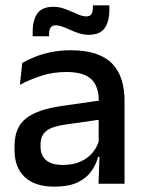

<svg xmlns="http://www.w3.org/2000/svg" viewBox="-20 -689 541 720"><path d="M349.5 0 353.5 -116 350 -131V-285L350.5 -309.5Q350.5 -366 321.8 -392.5Q293 -419 229.5 -419Q178 -419 134 -404.5Q90 -390 54.5 -371L63.5 -453Q83.5 -464.5 110.5 -475.5Q137.5 -486.5 171.5 -493.5Q205.5 -500.5 246 -500.5Q301.5 -500.5 340 -487.2Q378.5 -474 402 -449Q425.5 -424 436.2 -389Q447 -354 447 -311V0ZM184 11Q111.5 11 73 -24.8Q34.5 -60.5 34.5 -126.5V-141.5Q34.5 -211.5 77.8 -245.2Q121 -279 214 -292L361 -313L366.5 -242L225.5 -222Q175 -215 153.5 -197.8Q132 -180.5 132 -147V-140Q132 -106.5 152.8 -88.5Q173.5 -70.5 216 -70.5Q255 -70.5 283 -83.5Q311 -96.5 328.5 -118.2Q346 -140 352.5 -166.5L366 -101H348Q340 -71 321.5 -45.5Q303 -20 269.8 -4.5Q236.5 11 184 11ZM312.5 -558.5Q294.5 -558.5 277.5 -563.8Q260.5 -569 244.8 -576.2Q229 -583.5 215 -588.8Q201 -594 189 -594Q175.5 -594 169.8 -585.5Q164 -577 164 -560V-553H102.5V-570Q102.5 -613.5 120.2 -638.5Q138 -663.5 180.5 -663.5Q199 -663.5 216 -658Q233 -652.5 248.5 -645.5Q264 -638.5 277.8 -633Q291.5 -627.5 303.5 -627.5Q317.5 -627.5 323 -636.2Q328.5 -645 328.5 -662V-669H390V-651.5Q390 -607.5 372.2 -583Q354.5 -558.5 312.5 -558.5Z"/></svg>

Font: Anek Gurmukhi Medium
Style: Regular
Weight: 500
Designer: Sarang Kulkarni (Gurmukhi), Yesha Goshar (Latin)
Foundry: Ek Type
Version: Version 1.003